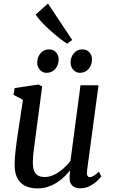

<svg xmlns="http://www.w3.org/2000/svg" viewBox="-20 -1036 628 1066"><path d="M187.6 10Q153.3 10 124.7 -1.9Q96.1 -13.9 78.8 -42.4Q61.5 -70.8 61.2 -120.7Q61.2 -138.2 62.6 -159Q64 -179.8 66.7 -202.9Q69.3 -226 72.5 -249.4Q75.6 -272.9 79.1 -294.8L107.5 -481.7L54.8 -509.7L61.4 -547L193.4 -566.6L214.2 -556L179 -290.8Q176.5 -269.3 173.6 -248.8Q170.7 -228.2 168.2 -208.8Q165.6 -189.5 164 -171.4Q162.4 -153.3 162.4 -136.6Q162.4 -103.3 170.5 -85.2Q178.5 -67.1 193.5 -60.1Q208.6 -53.2 229.4 -53.2Q255.3 -53.2 281.7 -66.4Q308.2 -79.7 331.6 -100.1Q354.9 -120.6 371.2 -142.6L426.9 -562.6H527L463.3 -88.6Q460.8 -69.9 465.3 -61.1Q469.8 -52.4 478.3 -52.4Q487.9 -52.4 499.6 -59.3Q511.3 -66.2 529.4 -82.9L542 -56.7Q537.7 -49.7 521.6 -33.7Q505.6 -17.8 480.7 -4.2Q455.9 9.3 425.2 9.3Q394.3 9.3 379.4 -7.6Q364.4 -24.4 366.4 -52.7Q366.3 -54.6 366.5 -58.5Q366.7 -62.3 367.2 -67.3Q367.8 -72.3 368.3 -77.6Q368.8 -82.8 369.3 -87.4L368 -88.4Q353.3 -70.3 334.9 -52.8Q316.5 -35.3 293.9 -21.1Q271.2 -7 244.8 1.5Q218.3 10 187.6 10ZM237.4 -631.7Q216.2 -631.7 201.1 -649.1Q186 -666.5 186.5 -689.9Q187.5 -720.1 205.8 -741Q224.2 -761.8 251.6 -761.8Q277.3 -761.8 291.6 -745.1Q305.9 -728.4 305.6 -705.8Q305.2 -674.7 287 -653.2Q268.7 -631.7 237.4 -631.7ZM422.6 -631.7Q401.4 -631.7 386.4 -649.1Q371.3 -666.5 371.8 -689.9Q372.8 -720.1 390.6 -741Q408.4 -761.8 436.5 -761.8Q461.9 -761.8 476.6 -745.1Q491.3 -728.4 490.8 -705.8Q490.3 -674.7 472 -653.2Q453.7 -631.7 422.6 -631.7ZM352.8 -793.4Q337.4 -802.7 312.2 -822.2Q287 -841.7 259.9 -866Q232.8 -890.3 210.5 -914Q188.3 -937.7 178.6 -955.6L246.3 -1016.4L380.8 -814.1Z"/></svg>

Font: Merriweather Light
Style: Italic
Weight: 300
Italic angle: -7.8°
Designer: Eben Sorkin
Foundry: Eben Sorkin
Version: Version 2.101